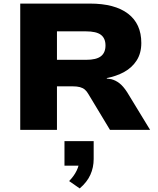

<svg xmlns="http://www.w3.org/2000/svg" viewBox="-20 -725 884 1072"><path d="M93 0V-705H482Q621 -705 695 -648.5Q769 -592 769 -485Q769 -428 743 -387.5Q717 -347 673 -323Q629 -299 575 -289L578 -286L601 -283Q625 -277 646.5 -260.5Q668 -244 690 -210L818 0H594L474 -199Q465 -215 454 -224.5Q443 -234 426.5 -238.5Q410 -243 385 -243H298V0ZM298 -391H461Q518 -391 543.5 -411Q569 -431 569 -471Q569 -511 543.5 -530.5Q518 -550 459 -550H298ZM425 327 366 286Q394 257 408 227.5Q422 198 422 175L456 200H340V63H503V163Q503 210 484.5 251Q466 292 425 327Z"/></svg>

Font: Nunito Sans 7pt SemiExpanded Black
Style: Regular
Weight: 900
Width: 6
Designer: Vernon Adams
Foundry: Vernon Adams
Version: Version 3.101;gftools[0.9.27]